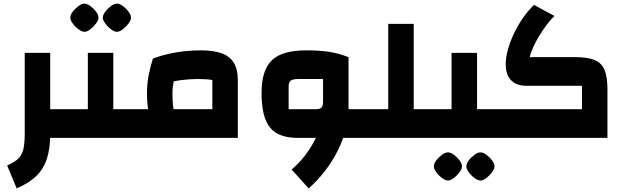

<svg xmlns="http://www.w3.org/2000/svg" viewBox="-20 -762 3454 1061"><path d="M255.6 -158.4H352.8V0H255.6ZM71.9 278.8 19.6 152.5Q59.4 135 80 115.6Q100.6 96.2 108.6 64.2Q116.6 32.2 116.6 -21.3V-470H257.4V-21.3Q257.4 59.2 238.9 115.6Q220.5 172.1 179.9 211.3Q139.3 250.5 71.9 278.8Z M606.2 -158.4H703.4V0H313V-158.4H465.4V-470H606.2ZM446.7 -586.2Q432.5 -586.2 414.2 -599.8Q395.9 -613.3 382.2 -632Q368.5 -650.6 368.5 -664.4Q368.5 -679.6 381.9 -697.2Q395.2 -714.9 413.5 -728.4Q431.8 -741.8 446.1 -741.8Q461.8 -741.8 479.7 -728.5Q497.5 -715.2 510.8 -697.5Q524.1 -679.9 524.1 -664.3Q524.1 -650.2 510.4 -631.9Q496.8 -613.6 478.8 -599.9Q460.9 -586.2 446.7 -586.2ZM626.4 -586.2Q612.2 -586.2 593.9 -599.8Q575.6 -613.3 561.9 -632Q548.2 -650.6 548.2 -664.4Q548.2 -679.6 561.6 -697.2Q574.9 -714.9 593.2 -728.4Q611.5 -741.8 625.8 -741.8Q641.5 -741.8 659.4 -728.5Q677.2 -715.2 690.5 -697.5Q703.8 -679.9 703.8 -664.3Q703.8 -650.2 690.2 -631.9Q676.5 -613.6 658.5 -599.9Q640.6 -586.2 626.4 -586.2Z M1090.5 -483.8Q1162.3 -483.8 1207 -466.7Q1251.6 -449.7 1272.9 -413.6Q1294.2 -377.5 1294.2 -319.6V0H663V-158.4H1153.4V-319.7Q1137.8 -322.7 1118.3 -324Q1098.7 -325.4 1073.6 -325.4Q1027.5 -325.4 978.8 -319Q930 -312.6 880.2 -299.9L824.8 -438.5Q865.8 -454 909.9 -464Q954 -474 999.7 -478.9Q1045.4 -483.8 1090.5 -483.8ZM843.6 -47.4Q813.3 -81.7 802.8 -131.9Q792.2 -182.2 792.2 -247Q792.2 -297.9 800.9 -342.9Q809.6 -388 824.8 -438.5L969.8 -407.1Q952.8 -359.2 942.9 -322.8Q933 -286.4 933 -247Q933 -208 935.8 -181.2Q938.5 -154.4 945.7 -133.9Q953 -113.4 965.4 -93.2Z M1845.6 -158.4H2013.2V0H1845.6ZM1627.4 0Q1573.8 0 1535.1 -13.7Q1496.5 -27.3 1472.5 -56.9Q1448.5 -86.4 1437 -133.8Q1425.4 -181.2 1425.4 -247.6Q1425.4 -311.5 1439.5 -356.5Q1453.5 -401.4 1483 -429.5Q1512.4 -457.5 1559.9 -470.6Q1607.4 -483.8 1673.4 -483.8Q1747.3 -483.8 1800.7 -475.3Q1854.2 -466.8 1906 -446V-158.4L1828.7 0ZM1724.5 -158.4Q1747.4 -158.4 1756.3 -167.1Q1765.2 -175.8 1765.2 -199.3V-325.4H1630.9Q1598.6 -325.4 1586.8 -316.7Q1575 -308 1575 -283.3V-158.4ZM1685.6 279.2 1591.5 174.6Q1630 142.6 1661.8 102.1Q1693.5 61.7 1716.7 17.5Q1740 -26.6 1752.6 -71.5Q1765.2 -116.3 1765.2 -158.4H1906Q1906 -102 1889.8 -42.7Q1873.7 16.6 1844.6 73.9Q1815.5 131.3 1775.2 183.5Q1734.9 235.8 1685.6 279.2Z M2266.2 -158.4H2363.4V0H1973V-158.4H2125.4V-630H2266.2Z M2616.2 -158.4H2713.4V0H2323V-158.4H2475.4V-470H2616.2ZM2455.5 235.6Q2441.3 235.6 2423 222Q2404.7 208.5 2391 189.9Q2377.3 171.2 2377.3 157.4Q2377.3 142.2 2390.7 124.6Q2404 106.9 2422.3 93.4Q2440.6 80 2454.9 80Q2470.6 80 2488.5 93.3Q2506.3 106.6 2519.6 124.3Q2532.9 141.9 2532.9 157.5Q2532.9 171.6 2519.2 189.9Q2505.6 208.2 2487.6 221.9Q2469.7 235.6 2455.5 235.6ZM2635.2 235.6Q2621 235.6 2602.7 222Q2584.4 208.5 2570.7 189.9Q2557 171.2 2557 157.4Q2557 142.2 2570.4 124.6Q2583.7 106.9 2602 93.4Q2620.3 80 2634.6 80Q2650.3 80 2668.2 93.3Q2686 106.6 2699.3 124.3Q2712.6 141.9 2712.6 157.5Q2712.6 171.6 2699 189.9Q2685.3 208.2 2667.3 221.9Q2649.4 235.6 2635.2 235.6Z M2673 0V-158.4H3196V-287.9H2889.2Q2834.1 -287.9 2804.4 -318.5Q2774.7 -349.2 2774.7 -406.4Q2774.7 -443.9 2786.7 -487.6Q2798.7 -531.2 2819.9 -576.3Q2841.2 -621.3 2869.6 -662.3Q2898 -703.3 2931 -734.8L3043.9 -673.8Q3023.5 -654.4 3001.8 -625.8Q2980 -597.3 2960.4 -564.9Q2940.8 -532.6 2926.7 -501.8Q2912.7 -471 2907.5 -446.3H3158.4Q3227.2 -446.3 3265.9 -430.2Q3304.6 -414.2 3320.7 -375.5Q3336.8 -336.8 3336.8 -267.9V0Z"/></svg>

Font: Changa
Style: Regular
Weight: 400
Designer: Eduardo Rodriguez Tunni
Foundry: Eduardo Rodriguez Tunni
Version: Version 3.003